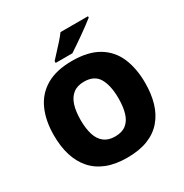

<svg xmlns="http://www.w3.org/2000/svg" viewBox="-208 -1091 1213 1265"><g transform="rotate(-30 398.5 -458.5)"><path d="M745 -358Q745 -275 725 -207.5Q705 -140 663 -91Q621 -42 555.5 -16Q490 10 398 10Q308 10 242.5 -16Q177 -42 134.5 -91Q92 -140 71.5 -207.5Q51 -275 51 -359Q51 -470 88 -552.5Q125 -635 202 -680Q279 -725 399 -725Q521 -725 597.5 -679.5Q674 -634 709.5 -551.5Q745 -469 745 -358ZM254 -358Q254 -294 268.5 -247.5Q283 -201 315 -176Q347 -151 398 -151Q451 -151 482.5 -176Q514 -201 528 -247.5Q542 -294 542 -358Q542 -455 510 -511Q478 -567 399 -567Q347 -567 315 -541.5Q283 -516 268.5 -469.5Q254 -423 254 -358ZM638 -917Q620 -903 593 -882.5Q566 -862 535 -840.5Q504 -819 475.5 -799.5Q447 -780 427 -767H300V-781Q317 -800 341 -825.5Q365 -851 389 -878Q413 -905 429 -927H638Z"/></g></svg>

Font: Noto Sans Khmer Black
Style: Regular
Weight: 900
Version: Version 2.003